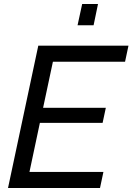

<svg xmlns="http://www.w3.org/2000/svg" viewBox="-20 -938 661 958"><path d="M171 -710H621L604 -630H244L195 -400H508L492 -325H179L127 -80H496L479 0H20ZM367 -812 390 -918H469L447 -812Z"/></svg>

Font: Raleway Thin Medium
Style: Italic
Weight: 500
Italic angle: -12°
Version: Version 4.026